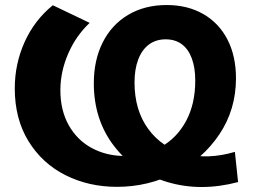

<svg xmlns="http://www.w3.org/2000/svg" viewBox="-20 -733 1018 767"><path d="M39 -379.8Q39 -477.9 78.4 -565.3Q117.8 -652.7 191 -712L338.2 -641.6Q283.1 -589.9 252.2 -518.2Q221.2 -446.4 221.2 -372.6Q221.2 -291.6 255.1 -231.9Q289 -172.3 347.6 -141.1Q406.1 -109.9 478.4 -109.9Q558 -109.9 622.2 -145.6Q686.4 -181.3 723.2 -249.4Q760 -317.6 760 -411.2Q760 -462.7 746.2 -499.8Q732.4 -536.9 706.1 -556.4Q679.7 -575.9 641.8 -575.9Q602.8 -575.9 574.9 -555.1Q547 -534.3 532.2 -495.4Q517.4 -456.6 517.4 -403.6Q517.4 -292.8 572.1 -218Q626.8 -143.2 718.8 -118.9Q810.9 -94.6 918.3 -126.3L931.1 -5.7Q781.7 33.9 648.5 -5.8Q515.3 -45.4 435.1 -150.3Q354.8 -255.2 354.8 -400.1Q354.8 -493.3 390.6 -564.1Q426.4 -634.9 492.4 -673.9Q558.4 -712.9 645.4 -712.9Q729.3 -712.9 791.9 -677Q854.6 -641.1 888.6 -575.1Q922.7 -509.1 922.7 -420.2Q922.7 -295.4 856.3 -196.3Q789.9 -97.2 680.4 -41.9Q570.9 13.4 447.6 13.4Q334.2 13.4 241.3 -33.4Q148.4 -80.2 93.7 -169.2Q39 -258.2 39 -379.8Z"/></svg>

Font: iiserrat Thin
Style: Regular
Weight: 100
Designer: Akira Ohta
Foundry: Akira Ohta
Version: Version 1.200;Glyphs 3.3.1 (3343)